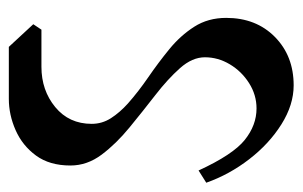

<svg xmlns="http://www.w3.org/2000/svg" viewBox="-144 -536 669 424"><g transform="rotate(-90 190.0 -324.5)"><path d="M336 -567H254Q202 -567 165 -536.5Q128 -506 128 -456Q128 -433 140.5 -413.5Q153 -394 173 -376Q199 -353 231 -331Q263 -309 293 -284.5Q323 -260 342.5 -229.5Q362 -199 362 -159Q362 -93 320 -51.5Q278 -10 213 -10Q170 -10 127 -37Q84 -64 50 -108Q16 -152 -2 -203L25 -220Q60 -144 92.5 -118Q125 -92 162 -92Q192 -92 218 -108.5Q244 -125 259.5 -151Q275 -177 275 -206Q275 -234 251 -261Q227 -288 191.5 -315.5Q156 -343 120 -372.5Q84 -402 60 -434Q36 -466 36 -503Q36 -549 58 -579Q80 -609 114 -624Q148 -639 183 -639H298L348 -585Z"/></g></svg>

Font: Jaini Purva
Style: Regular
Weight: 400
Designer: Maithili Shingre, Girish Dalvi (Devanagari), Taresh Vohra (Latin)
Foundry: Ek Type
Version: Version 2.000; ttfautohint (v1.8.4.7-5d5b)